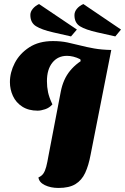

<svg xmlns="http://www.w3.org/2000/svg" viewBox="-20 -907 618 949"><path d="M269 22Q230 22 201.5 8Q173 -6 170 -30Q186 -37 194.5 -49.5Q203 -62 208.5 -83Q214 -104 220 -139L280 -452Q292 -516 327 -558Q362 -600 413.5 -624Q465 -648 530 -660L428 -143Q418 -89 401 -52.5Q384 -16 353 3Q322 22 269 22ZM166 -360Q121 -360 90 -380Q59 -400 44 -432.5Q29 -465 29 -501Q29 -549 53 -595.5Q77 -642 124.5 -673Q172 -704 242 -704Q281 -704 314 -697Q347 -690 378 -682Q409 -674 445.5 -667.5Q482 -661 530 -660L379 -604L377 -614Q359 -623 342.5 -627Q326 -631 311 -631Q266 -631 239 -597.5Q212 -564 212 -506Q212 -477 217.5 -451Q223 -425 239 -391Q224 -374 203 -367Q182 -360 166 -360ZM550 -727 461 -747Q403 -760 375.5 -777Q348 -794 348 -832Q348 -849 360 -863.5Q372 -878 392 -887L578 -761ZM331 -727 243 -747Q186 -760 158 -777.5Q130 -795 130 -833Q130 -849 142 -863.5Q154 -878 173 -887L360 -761Z"/></svg>

Font: Sansita Swashed Light ExtraBold
Style: Regular
Weight: 800
Version: Version 1.003